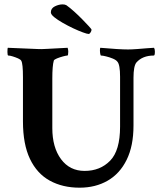

<svg xmlns="http://www.w3.org/2000/svg" viewBox="-20 -869 756 894"><path d="M350.6 4.9Q271.5 4.9 211.9 -27.8Q152.3 -60.5 119.6 -128.9Q86.9 -197.3 86.9 -303.7V-509.8Q86.9 -572.3 79.1 -585.9Q76.2 -591.8 64 -597.2Q51.8 -602.5 39.1 -606.4Q26.4 -610.4 18.6 -610.4Q14.6 -610.4 14.6 -627Q14.6 -644.5 16.6 -646.5L158.2 -640.6Q168 -639.6 202.1 -641.6Q236.3 -643.6 294.9 -646.5Q297.9 -637.7 297.9 -628.9Q297.9 -610.4 293.9 -610.4Q288.1 -610.4 273.4 -606.4Q258.8 -602.5 245.6 -597.2Q232.4 -591.8 230.5 -586.9Q223.6 -562.5 223.6 -503.9V-272.5Q223.6 -182.6 264.2 -127.9Q304.7 -73.2 374 -73.2Q446.3 -73.2 492.7 -120.6Q539.1 -168 539.1 -279.3V-511.7Q539.1 -568.4 526.4 -582Q520.5 -589.8 505.4 -596.2Q490.2 -602.5 474.1 -606.4Q458 -610.4 450.2 -610.4Q448.2 -610.4 446.8 -618.2Q445.3 -626 445.3 -635.3Q445.3 -644.5 447.3 -646.5Q492.2 -642.6 524.4 -640.6Q556.6 -638.7 576.2 -638.7Q592.8 -638.7 618.2 -640.6Q643.6 -642.6 666.5 -644.5Q689.5 -646.5 697.3 -646.5Q701.2 -639.6 701.2 -628.9Q701.2 -610.4 696.3 -610.4Q643.6 -610.4 615.2 -578.1Q601.6 -561.5 601.6 -506.8V-284.2Q601.6 -189.5 569.8 -125Q538.1 -60.5 481.4 -27.8Q424.8 4.9 350.6 4.9ZM392.6 -710.9Q385.7 -710.9 365.7 -718.3Q345.7 -725.6 320.8 -737.3Q295.9 -749 272 -762.7Q248 -776.4 232.4 -789.1Q216.8 -801.8 216.8 -811.5Q216.8 -830.1 235.4 -839.4Q253.9 -848.6 271.5 -848.6Q282.2 -848.6 289.1 -844.7Q305.7 -833 325.7 -814.9Q345.7 -796.9 363.8 -778.3Q381.8 -759.8 394 -746.6Q406.2 -733.4 406.2 -730.5Q406.2 -725.6 401.9 -718.3Q397.5 -710.9 392.6 -710.9Z"/></svg>

Font: Crimson Text
Style: Bold
Weight: 700
Designer: Sebastian Kosch
Foundry: Sebastian Kosch
Version: Version 1.100